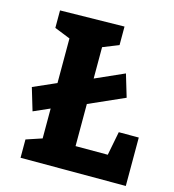

<svg xmlns="http://www.w3.org/2000/svg" viewBox="-106 -793 797 881"><g transform="rotate(15 292.5 -352.5)"><path d="M302 -587V-438L439 -499L471 -392L302 -317V-117H455L477 -230H572V0H72V-87L147 -112V-254L70 -220L38 -327L147 -375V-587L72 -617V-700L377 -705V-617Z"/></g></svg>

Font: BitterBold
Style: Bold
Weight: 700
Designer: Sol Matas
Foundry: Sol Matas
Version: Version 001.001